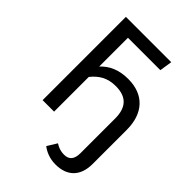

<svg xmlns="http://www.w3.org/2000/svg" viewBox="-258 -799 1123 1123"><g transform="rotate(45 303.0 -238.0)"><path d="M100 0H195V-287C232 -333 276 -361 345 -361C436 -361 476 -313 476 -224V63C476 114 454 137 415 137C382 137 364 128 342 115L305 175C330 194 367 213 420 213C512 213 571 161 571 57V-225C571 -361 497 -442 367 -442C289 -442 235 -416 195 -373V-611H463L475 -689H100Z"/></g></svg>

Font: FiraGO Unicode
Style: Regular
Weight: 400
Designer: bBox Type
Foundry: bBox Type GmbH
Version: Version 1.001;PS 001.001;hotconv 1.0.88;makeotf.lib2.5.64775